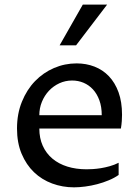

<svg xmlns="http://www.w3.org/2000/svg" viewBox="-20 -802 607 832"><path d="M494.1 -43.9Q475.6 -30.8 451.4 -20.8Q427.2 -10.7 401.4 -3.9Q375.5 2.9 349.4 6.3Q323.2 9.8 300.8 9.8Q251 9.8 206.1 -6.8Q161.1 -23.4 127.4 -55.7Q93.8 -87.9 73.7 -135.5Q53.7 -183.1 53.7 -245.1Q53.7 -309.1 75 -361.3Q96.2 -413.6 131.8 -450.4Q167.5 -487.3 214.1 -507.3Q260.7 -527.3 312 -527.3Q353.5 -527.3 389.4 -513.4Q425.3 -499.5 451.9 -471.7Q478.5 -443.8 493.7 -402.1Q508.8 -360.4 508.8 -304.7Q508.8 -293.5 507.8 -277.8Q506.8 -262.2 503.9 -245.1H150.4Q150.4 -203.1 165.3 -170.2Q180.2 -137.2 207.3 -114.5Q234.4 -91.8 272 -80.1Q309.6 -68.4 355 -68.4Q366.2 -68.4 382.3 -69.3Q398.4 -70.3 417 -73.2Q435.5 -76.2 455.6 -81.8Q475.6 -87.4 494.1 -96.7ZM420.9 -302.7Q420.9 -339.4 410.6 -367.4Q400.4 -395.5 382.8 -414.6Q365.2 -433.6 342 -443.4Q318.8 -453.1 292.5 -453.1Q263.2 -453.1 237.3 -441.2Q211.4 -429.2 192.1 -408.7Q172.9 -388.2 161.6 -360.8Q150.4 -333.5 150.4 -302.7ZM238.3 -605.5 338.9 -782.2H444.3L309.6 -605.5Z"/></svg>

Font: Proza Libre
Style: Regular
Weight: 400
Designer: Jasper de Waard
Foundry: Jasper de Waard
Version: Version 1.000; ttfautohint (v1.4.1.8-43bc)